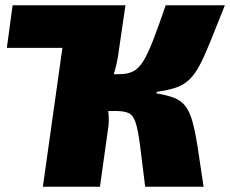

<svg xmlns="http://www.w3.org/2000/svg" viewBox="-20 -710 875 730"><path d="M438 -690 416 -528H6L28 -690ZM835 -690Q803 -610 781 -555Q759 -500 740.5 -464.5Q722 -429 701 -408.5Q680 -388 650.5 -377.5Q621 -367 576 -361L575 -355Q616 -348 642 -338Q668 -328 684.5 -307Q701 -286 711.5 -248.5Q722 -211 731.5 -150.5Q741 -90 754 0H532Q520 -99 512.5 -157Q505 -215 496 -243Q487 -271 470 -279.5Q453 -288 420 -288L433 -428Q465 -428 486 -438.5Q507 -449 524.5 -477Q542 -505 562 -556.5Q582 -608 610 -690ZM457 -690 431 -512Q426 -472 412.5 -427.5Q399 -383 379 -354Q387 -325 391.5 -288Q396 -251 391 -221L360 0H143L240 -690ZM482 -428 463 -288H348L367 -428Z"/></svg>

Font: Exo 2 Black
Style: Italic
Weight: 900
Italic angle: -8°
Designer: Natanael Gama
Foundry: Natanael Gama
Version: Version 2.010